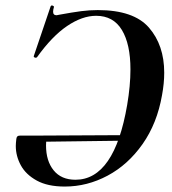

<svg xmlns="http://www.w3.org/2000/svg" viewBox="-20 -673 631 705"><path d="M38 -137Q38 -147 40 -163Q41 -170 44 -172.5Q47 -175 53 -175H152Q149 -157 149 -139Q149 -82 177 -47.5Q205 -13 257 -13Q400 -13 447 -288Q459 -359 459 -418Q459 -511 427.5 -563Q396 -615 333 -615Q282 -615 226.5 -577.5Q171 -540 116 -463Q114 -461 111 -461Q108 -461 105.5 -463Q103 -465 104 -467L166 -650Q168 -653 170 -653Q173 -653 176 -651Q179 -649 178 -647Q175 -637 175 -630Q175 -617 188 -617Q190 -617 198 -619Q247 -628 278 -632Q309 -636 339 -636Q471 -636 527 -571.5Q583 -507 583 -406Q583 -367 575 -324Q557 -220 503.5 -144Q450 -68 375 -28Q300 12 218 12Q155 12 115 -10Q75 -32 56.5 -66Q38 -100 38 -137ZM98 -175 482 -177 480 -157 94 -152Z"/></svg>

Font: Cormorant Garamond
Style: Bold Italic
Weight: 700
Italic angle: -10°
Designer: Christian Thalmann (Catharsis Fonts)
Foundry: Catharsis Fonts
Version: Version 4.000